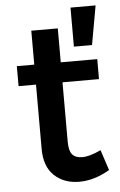

<svg xmlns="http://www.w3.org/2000/svg" viewBox="-53 -780 514 823"><g transform="rotate(-5 203.5 -368.5)"><path d="M390 -742 360 -574H282V-742ZM277 -99Q309 -99 357 -122L386 -34Q320 5 255 5Q190 5 148 -34Q106 -73 106 -150V-426H31V-512H106V-658H220V-512H377V-426H220V-171Q220 -131 234 -115Q248 -99 277 -99Z"/></g></svg>

Font: Montserrat-Arabic
Style: Regular
Weight: 400
Designer: Mohamed Gaber
Foundry: Kief Type Foundry
Version: Version 5.008;PS 005.008;hotconv 1.0.88;makeotf.lib2.5.64775